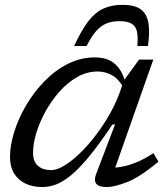

<svg xmlns="http://www.w3.org/2000/svg" viewBox="-20 -746 680 776"><path d="M369 -44 445 -243H434.5Q381.5 -163.5 340.2 -113.5Q299 -63.5 266 -36.8Q233 -10 205.2 0Q177.5 10 151 10Q112.5 10 83 -4Q53.5 -18 37 -45Q20.5 -72 20.5 -111.5Q20.5 -159 37.8 -213.8Q55 -268.5 86.2 -321.5Q117.5 -374.5 160.2 -418.2Q203 -462 254.5 -488Q306 -514 363.5 -514Q414 -514 444 -488Q474 -462 486 -414L483 -383.5Q463 -424 435.2 -440.5Q407.5 -457 374.5 -457Q331.5 -457 292.2 -434.8Q253 -412.5 220.2 -375.5Q187.5 -338.5 163.5 -294.8Q139.5 -251 126.5 -207.5Q113.5 -164 113.5 -128.5Q113.5 -93 133.2 -75.8Q153 -58.5 186.5 -58.5Q214.5 -58.5 253.2 -85.2Q292 -112 332 -156.8Q372 -201.5 406.8 -256.8Q441.5 -312 462.5 -368.5L481.5 -422L542 -505H599.5L435 -38L414 -69Q437 -66.5 466 -71Q495 -75.5 529 -89Q563 -102.5 600 -127L620.5 -92.5Q544 -29 492.5 -9.5Q441 10 412 10Q380 10 369.2 -3.2Q358.5 -16.5 369 -44ZM463 -660.5Q433.5 -660.5 411 -651.5Q388.5 -642.5 369 -620.8Q349.5 -599 330 -560H279.5Q309 -624 337.2 -660.5Q365.5 -697 399 -711.8Q432.5 -726.5 475 -726.5Q521.5 -726.5 546.8 -709.8Q572 -693 579.2 -656.5Q586.5 -620 578 -560H535Q540.5 -618.5 524.2 -639.5Q508 -660.5 463 -660.5Z"/></svg>

Font: Newsreader 7pt
Style: Italic
Weight: 400
Italic angle: -17°
Designer: Hugues Gentile
Foundry: Production Type
Version: Version 1.003